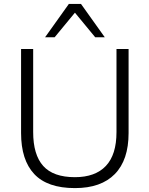

<svg xmlns="http://www.w3.org/2000/svg" viewBox="-20 -956 766 984"><path d="M88 0ZM364 8Q223 8 155.5 -64Q88 -136 88 -274V-705H150V-279Q150 -163 201.5 -105.5Q253 -48 364 -48Q468 -48 522.5 -105.5Q577 -163 577 -279V-705H639V-274Q639 -136 568.5 -64Q498 8 364 8ZM211 -765 333 -936H395L517 -765H468L364 -891L260 -765Z"/></svg>

Font: Winston Light
Style: Regular
Weight: 300
Designer: Original fonts by Vernon Adams / Changes by Cristiano Sobral
Foundry: Original fonts by Vernon Adams / Changes by Cristiano Sobral
Version: Version 2.503;July 17, 2020;FontCreator 13.0.0.2655 64-bit